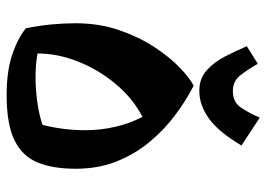

<svg xmlns="http://www.w3.org/2000/svg" viewBox="-132 -646 802 578"><g transform="rotate(90 269.0 -357.0)"><path d="M266 24Q195 24 145.5 7.5Q96 -9 65 -34Q57 -74 53.5 -111.5Q50 -149 50 -184Q50 -254 70.5 -314Q91 -374 121.5 -420.5Q152 -467 184 -497.5Q216 -528 238 -539Q283 -516 327 -483Q371 -450 407.5 -406Q444 -362 466 -307Q488 -252 488 -184Q488 -115 469 -69Q450 -23 402 0.5Q354 24 266 24ZM212 -63Q250 -63 288.5 -68.5Q327 -74 356 -84Q364 -116 368 -148Q372 -180 372 -211Q372 -306 332 -385Q276 -356 233 -304.5Q190 -253 165.5 -191.5Q141 -130 141 -69Q173 -63 212 -63ZM253 -556Q217 -556 192 -578Q167 -600 150 -633.5Q133 -667 119 -699L172 -732Q191 -699 208 -678Q225 -657 255 -657Q288 -657 305 -683Q322 -709 334 -738L418 -683Q378 -615 337.5 -585.5Q297 -556 253 -556Z"/></g></svg>

Font: Joti One
Style: Regular
Weight: 400
Designer: Eduardo Rodriguez Tunni
Foundry: Eduardo Rodriguez Tunni
Version: Version 1.002; ttfautohint (v1.8.4.7-5d5b);gftools[0.9.24]